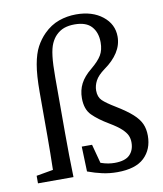

<svg xmlns="http://www.w3.org/2000/svg" viewBox="-85 -818 762 900"><g transform="rotate(-10 296.0 -368.0)"><path d="M107 -210V-419Q107 -500 116 -550.5Q125 -601 142 -632.5Q159 -664 183 -688Q216 -721 255.5 -735Q295 -749 338 -749Q415 -749 463.5 -710.5Q512 -672 512 -613Q512 -573 489.5 -538Q467 -503 426 -474Q393 -450 381 -427Q369 -404 369 -381Q369 -350 386.5 -333Q404 -316 447 -290Q496 -260 522.5 -236Q549 -212 560 -187.5Q571 -163 571 -131Q571 -66 529.5 -26.5Q488 13 401 13Q364 13 330 5.5Q296 -2 261 -15L257 -134H306L330 -44Q350 -37 366 -34.5Q382 -32 396 -32Q446 -32 468 -54Q490 -76 490 -113Q490 -131 483.5 -146Q477 -161 458.5 -178.5Q440 -196 403 -218Q354 -247 325.5 -275.5Q297 -304 297 -357Q297 -395 313 -426Q329 -457 365 -486Q400 -515 414.5 -539.5Q429 -564 429 -600Q429 -647 403.5 -675.5Q378 -704 323 -704Q295 -704 273.5 -696.5Q252 -689 234 -671Q220 -657 210 -635Q200 -613 195.5 -575.5Q191 -538 191 -476V-210Q191 -105 194 0H25V-36L105 -50Q106 -91 106.5 -130.5Q107 -170 107 -210Z"/></g></svg>

Font: Source Serif Pro
Style: Regular
Weight: 400
Designer: Frank Grießhammer
Foundry: Adobe Systems Incorporated
Version: Version 3.001;hotconv 1.0.111;makeotfexe 2.5.65597